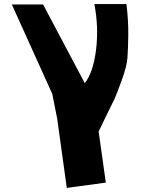

<svg xmlns="http://www.w3.org/2000/svg" viewBox="-20 -596 703 940"><path d="M599 -576Q609 -494 608 -424.5Q607 -355 604 -313.5Q601 -272 576 -203Q551 -134 540.5 -111.5Q530 -89 486 0Q471 31 463 48L498 298L307 324L260 -15L236 -136L38 -574H191L395 -189Q436 -240 450 -350.5Q464 -461 442 -576Z"/></svg>

Font: OpenDyslexic
Style: Bold
Weight: 800
Designer: Abbie Gonzalez
Version: Version 0.920;hotconv 1.0.109;makeotfexe 2.5.65596